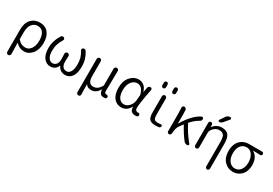

<svg xmlns="http://www.w3.org/2000/svg" viewBox="47 -1933 4676 3289"><g transform="rotate(30 2385.5 -289.0)"><path d="M89.8 160.2V-277.3Q89.8 -409.2 156.2 -480.5Q222.7 -551.8 325.2 -551.8Q435.5 -551.8 495.1 -479Q554.7 -406.2 554.7 -277.3Q554.7 -144.5 488.8 -64.9Q422.9 14.6 332 14.6Q236.3 14.6 170.9 -58.6Q169.9 -59.6 168 -59.1Q166 -58.6 166 -56.6Q170.9 88.9 170.9 161.1Q170.9 176.8 159.2 189Q147.5 201.2 130.4 201.2Q113.3 201.2 101.6 189Q89.8 176.8 89.8 160.2ZM320.3 -53.7Q384.8 -53.7 427.7 -114.7Q470.7 -175.8 470.7 -276.4Q470.7 -372.1 434.1 -427.7Q397.5 -483.4 322.3 -483.4Q255.9 -483.4 211.4 -428.7Q167 -374 167 -272.5V-137.7Q167 -129.9 171.9 -125Q208 -84 243.7 -68.8Q279.3 -53.7 320.3 -53.7Z M851.6 12.7Q769.5 12.7 718.3 -55.2Q667 -123 667 -251Q667 -386.7 748 -519.5Q756.8 -535.2 773.4 -539.1Q780.3 -541 786.1 -541Q795.9 -541 805.7 -536.1Q820.3 -529.3 824.2 -514.2Q828.1 -499 819.3 -485.4Q782.2 -425.8 763.7 -367.7Q745.1 -309.6 745.1 -237.3Q745.1 -151.4 775.9 -103Q806.6 -54.7 855.5 -54.7Q899.4 -54.7 928.2 -87.9Q957 -121.1 957 -194.3L953.1 -299.8Q953.1 -314.5 963.9 -326.2Q975.6 -339.8 993.2 -339.8Q1011.7 -339.8 1023.4 -326.2Q1035.2 -314.5 1035.2 -298.8L1031.2 -194.3Q1031.2 -119.1 1059.1 -86.9Q1086.9 -54.7 1131.8 -54.7Q1180.7 -54.7 1210.4 -104.5Q1240.2 -154.3 1240.2 -250Q1240.2 -323.2 1224.6 -376.5Q1209 -429.7 1172.9 -488.3Q1165 -502 1169.4 -517.1Q1173.8 -532.2 1187.5 -538.1Q1197.3 -542 1207 -542Q1213.9 -542 1220.7 -540Q1237.3 -535.2 1246.1 -520.5Q1284.2 -459 1303.7 -396Q1323.2 -333 1323.2 -253.9Q1323.2 -123 1274.4 -55.2Q1225.6 12.7 1141.6 12.7Q1093.8 12.7 1055.2 -11.2Q1016.6 -35.2 997.1 -82Q996.1 -84 994.1 -84Q992.2 -84 991.2 -82Q971.7 -34.2 934.6 -10.7Q897.5 12.7 851.6 12.7Z M1517.6 201.2Q1501 201.2 1488.8 189Q1476.6 176.8 1476.6 160.2V-498Q1476.6 -514.6 1488.8 -526.4Q1501 -538.1 1517.6 -538.1Q1534.2 -538.1 1545.9 -526.4Q1557.6 -514.6 1557.6 -498V-205.1Q1557.6 -130.9 1582.5 -93.3Q1607.4 -55.7 1662.1 -55.7Q1703.1 -55.7 1737.3 -77.1Q1771.5 -98.6 1808.6 -159.2Q1811.5 -165 1811.5 -172.9V-497.1Q1811.5 -513.7 1823.7 -525.9Q1835.9 -538.1 1853 -538.1Q1870.1 -538.1 1881.8 -526.4Q1893.6 -514.6 1893.6 -498L1887.7 -94.7Q1887.7 -52.7 1925.8 -52.7Q1926.8 -52.7 1927.7 -52.7Q1941.4 -53.7 1951.7 -46.9Q1961.9 -40 1963.9 -28.3Q1964.8 -24.4 1964.8 -20.5Q1964.8 -10.7 1960 -2Q1953.1 9.8 1940.4 12.7Q1925.8 14.6 1909.2 14.6Q1865.2 14.6 1843.8 -10.3Q1822.3 -35.2 1818.4 -90.8Q1817.4 -91.8 1816.4 -91.8Q1815.4 -91.8 1815.4 -90.8Q1755.9 12.7 1661.1 12.7Q1624 12.7 1598.6 2.4Q1573.2 -7.8 1554.7 -36.1Q1553.7 -37.1 1552.2 -36.6Q1550.8 -36.1 1550.8 -35.2Q1550.8 85.9 1555.7 160.2Q1556.6 176.8 1545.4 189Q1534.2 201.2 1517.6 201.2Z M2253.9 12.7Q2160.2 12.7 2103.5 -58.1Q2046.9 -128.9 2046.9 -258.8Q2046.9 -393.6 2116.2 -473.6Q2185.5 -553.7 2283.2 -553.7Q2338.9 -553.7 2384.8 -518.6Q2430.7 -483.4 2452.1 -408.2Q2452.1 -407.2 2453.6 -407.2Q2455.1 -407.2 2455.1 -408.2L2471.7 -501Q2475.6 -517.6 2488.8 -528.8Q2502 -540 2519.5 -540Q2534.2 -540 2544.4 -527.8Q2554.7 -515.6 2550.8 -501Q2533.2 -412.1 2522.9 -356Q2512.7 -299.8 2502.4 -227.1Q2492.2 -154.3 2492.2 -111.3Q2492.2 -85 2506.8 -69.8Q2521.5 -54.7 2544.9 -54.7Q2548.8 -54.7 2552.7 -55.7Q2565.4 -56.6 2576.2 -50.3Q2586.9 -43.9 2588.9 -32.2Q2589.8 -28.3 2589.8 -24.4Q2589.8 -14.6 2585 -5.9Q2578.1 6.8 2565.4 8.8Q2547.9 12.7 2529.3 12.7Q2481.4 12.7 2453.1 -14.6Q2427.7 -41 2427.7 -88.9Q2427.7 -92.8 2427.7 -96.7Q2427.7 -98.6 2425.8 -98.6Q2423.8 -98.6 2422.9 -97.7Q2359.4 12.7 2253.9 12.7ZM2269.5 -55.7Q2325.2 -55.7 2371.6 -107.4Q2418 -159.2 2423.8 -230.5L2431.6 -327.1Q2432.6 -334 2430.7 -340.8Q2392.6 -485.4 2291 -485.4Q2225.6 -485.4 2178.2 -425.3Q2130.9 -365.2 2130.9 -259.8Q2130.9 -163.1 2167.5 -109.4Q2204.1 -55.7 2269.5 -55.7Z M2842.8 -189.5Q2842.8 -117.2 2860.8 -94.7Q2878.9 -72.3 2933.6 -72.3Q2961.9 -72.3 2987.3 -78.1Q2999 -80.1 3008.3 -73.7Q3017.6 -67.4 3017.6 -55.7Q3017.6 -42 3008.8 -31.2Q3000 -20.5 2987.3 -17.6Q2955.1 -12.7 2919.9 -12.7Q2832 -12.7 2798.3 -49.3Q2764.6 -85.9 2764.6 -182.6V-502.9Q2764.6 -519.5 2775.9 -530.8Q2787.1 -542 2803.7 -542Q2820.3 -542 2831.5 -530.8Q2842.8 -519.5 2842.8 -502.9ZM2876 -669.9V-722.7Q2876 -738.3 2886.7 -749Q2897.5 -759.8 2912.6 -759.8Q2927.7 -759.8 2938.5 -749Q2949.2 -738.3 2949.2 -722.7V-669.9Q2949.2 -654.3 2938.5 -643.6Q2927.7 -632.8 2912.6 -632.8Q2897.5 -632.8 2886.7 -643.6Q2876 -654.3 2876 -669.9ZM2676.8 -668.9V-723.6Q2676.8 -738.3 2687.5 -749Q2698.2 -759.8 2712.9 -759.8Q2727.5 -759.8 2738.3 -749Q2749 -738.3 2749 -723.6V-668.9Q2749 -654.3 2738.3 -643.6Q2727.5 -632.8 2712.9 -632.8Q2698.2 -632.8 2687.5 -643.6Q2676.8 -654.3 2676.8 -668.9Z M3577.1 -33.2Q3583 -26.4 3583 -19.5Q3583 -14.6 3581.1 -9.8Q3576.2 2.9 3562.5 4.9Q3556.6 4.9 3551.8 4.9Q3512.7 4.9 3489.3 -25.4Q3406.2 -130.9 3334 -266.6Q3333 -268.6 3330.1 -269Q3327.1 -269.5 3326.2 -267.6Q3305.7 -241.2 3275.4 -198.2Q3236.3 -143.6 3231.4 -37.1Q3231.4 -21.5 3220.2 -10.7Q3209 0 3193.8 0Q3178.7 0 3167.5 -10.7Q3156.2 -21.5 3156.2 -37.1V-394.5L3151.4 -504.9Q3151.4 -517.6 3160.2 -528.3Q3169.9 -540 3185.5 -540Q3203.1 -540 3216.8 -528.8Q3230.5 -517.6 3232.4 -501Q3235.4 -466.8 3235.4 -415V-238.3Q3235.4 -236.3 3237.3 -236.3Q3239.3 -236.3 3240.2 -237.3Q3300.8 -343.8 3377 -425.3Q3453.1 -506.8 3528.3 -541Q3534.2 -543 3539.1 -543Q3546.9 -543 3553.7 -539.1Q3568.4 -529.3 3568.4 -510.7Q3568.4 -497.1 3560.5 -484.4Q3551.8 -469.7 3536.1 -461.9Q3464.8 -424.8 3385.7 -338.9Q3380.9 -333 3383.8 -326.2Q3461.9 -170.9 3577.1 -33.2Z M3925.8 -552.7Q4016.6 -552.7 4057.6 -501.5Q4098.6 -450.2 4098.6 -332V160.2Q4098.6 174.8 4087.4 186Q4076.2 197.3 4061 197.3Q4045.9 197.3 4034.7 186Q4023.4 174.8 4023.4 160.2V-322.3Q4023.4 -420.9 3996.6 -456.5Q3969.7 -492.2 3905.3 -492.2Q3851.6 -492.2 3803.7 -446.8Q3755.9 -401.4 3755.9 -352.5V-60.5Q3755.9 -44.9 3744.6 -33.7Q3733.4 -22.5 3717.3 -22.5Q3701.2 -22.5 3689.9 -33.7Q3678.7 -44.9 3678.7 -60.5V-505.9Q3678.7 -520.5 3689.5 -531.2Q3700.2 -542 3714.8 -542Q3729.5 -542 3740.2 -531.2Q3751 -520.5 3751 -505.9L3752 -465.8Q3752 -464.8 3752.9 -464.8Q3753.9 -464.8 3754.9 -465.8Q3826.2 -552.7 3925.8 -552.7ZM3880.9 -737.3Q3909.2 -779.3 3960 -779.3Q3974.6 -779.3 3981.4 -765.6Q3983.4 -759.8 3983.4 -754.9Q3983.4 -747.1 3978.5 -740.2L3893.6 -640.6Q3870.1 -612.3 3833 -612.3Q3821.3 -612.3 3815.4 -623Q3813.5 -627.9 3813.5 -631.8Q3813.5 -637.7 3816.4 -642.6Z M4220.7 -263.7Q4220.7 -333 4240.7 -386.7Q4260.7 -440.4 4295.4 -473.6Q4330.1 -506.8 4373 -523.4Q4416 -540 4464.8 -540H4723.6Q4738.3 -540 4748.5 -529.8Q4758.8 -519.5 4758.8 -504.9Q4758.8 -491.2 4748.5 -481.4Q4738.3 -471.7 4723.6 -472.7Q4662.1 -476.6 4586.9 -477.5Q4585 -477.5 4585 -475.6Q4585 -473.6 4586.9 -472.7Q4638.7 -443.4 4667 -387.2Q4695.3 -331.1 4695.3 -253.9Q4695.3 -130.9 4628.9 -59.1Q4562.5 12.7 4460.9 12.7Q4359.4 12.7 4290 -61.5Q4220.7 -135.7 4220.7 -263.7ZM4461.9 -54.7Q4530.3 -54.7 4573.2 -110.8Q4616.2 -167 4616.2 -260.7Q4616.2 -348.6 4574.7 -410.2Q4533.2 -471.7 4462.9 -471.7Q4392.6 -471.7 4348.6 -418.5Q4304.7 -365.2 4304.7 -263.7Q4304.7 -169.9 4349.1 -112.3Q4393.6 -54.7 4461.9 -54.7Z"/></g></svg>

Font: Gen Jyuu Gothic P Normal
Style: Regular
Weight: 300
Designer: [Source Han Sans]
Ryoko NISHIZUKA  (kana & ideographs); Paul D. Hunt (Latin, Greek & Cyrillic); Wenlong ZHANG  (bopomofo
Version: Version 1.002.20150607